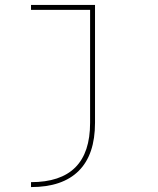

<svg xmlns="http://www.w3.org/2000/svg" viewBox="-20 -540 640 780"><path d="M106 200Q226 200 286 140Q346 80 346 -41V-500H106V-520H366V-41Q366 88 300 154Q234 220 106 220Z"/></svg>

Font: M PLUS Code Latin Expanded Thin
Style: Regular
Weight: 250
Width: 7
Designer: Coji Morishita
Foundry: UNDERFOREST DESIGN
Version: Version 1.002; ttfautohint (v1.8.3)